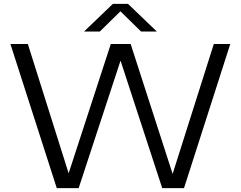

<svg xmlns="http://www.w3.org/2000/svg" viewBox="-20 -966 1236 986"><path d="M271.5 0 33.5 -740H123L332.5 -76L549 -740H651L866.5 -73L1078 -740H1162.5L925 0H813L599 -654.5L384 0ZM411.5 -804 559.5 -946H637.5L785.5 -804H704.5L598.5 -908L492.5 -804Z"/></svg>

Font: Encode Sans Exp
Style: Regular
Weight: 400
Width: 7
Designer: Multiple Designers
Foundry: Impallari Type
Version: Version 3.002; ttfautohint (v1.8.3) -l 8 -r 50 -G 200 -x 14 